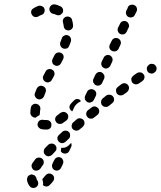

<svg xmlns="http://www.w3.org/2000/svg" viewBox="-20 -588 758 904"><path d="M142 237Q141 237 141 237Q136 236 131 233Q130 233 129 233Q127 233 126 234Q122 234 118 237Q114 239 111 243Q109 246 108 251Q107 255 107 259Q110 278 121 290Q127 297 137 297Q146 297 153 291Q156 288 158 284Q160 280 160 276Q160 271 159 267Q157 263 154 259Q152 257 152 252Q151 248 148 244Q146 240 142 237ZM182 282Q182 283 182 283Q182 283 182 283Q189 290 198 290Q208 290 214 283Q222 276 230 265Q233 262 234 257Q235 253 235 248Q234 244 232 240Q229 236 226 234Q218 228 209 229Q200 231 194 238Q188 246 183 251Q182 252 181 254Q180 255 179 256Q179 258 180 259Q183 267 183 277Q182 280 182 282ZM226 200Q229 209 237 213Q245 217 254 214Q263 211 267 203Q270 196 274 189L276 184Q280 176 277 167Q274 158 266 154Q257 150 249 153Q240 156 236 165L233 170Q230 177 227 183Q223 191 226 200ZM177 158Q170 153 161 154Q151 155 146 162Q138 172 133 180Q127 188 129 197Q131 206 138 212Q146 217 155 215Q164 213 170 206Q175 198 181 190Q187 183 186 173Q185 164 177 158ZM239 94Q232 88 223 88Q214 88 207 94Q199 102 192 109Q186 116 186 125Q186 135 193 141Q200 148 209 148Q218 147 225 141Q232 134 239 126Q246 120 246 110Q246 101 239 94ZM270 129Q273 132 276 133Q280 135 284 135Q289 136 293 134Q297 133 301 130Q304 127 306 123L315 104Q317 100 317 95Q317 90 315 85L303 97Q296 103 288 106Q280 109 270 108Q269 108 268 108Q268 109 268 110Q268 117 266 124Q268 127 270 129ZM305 34Q302 31 298 29Q294 27 289 27Q285 27 281 28Q276 30 273 33L258 47Q251 53 250 62Q250 71 256 78Q262 85 271 86Q281 86 288 80L303 66Q310 60 310 51Q311 41 305 34ZM378 -7Q378 -11 377 -15Q376 -20 373 -23Q367 -30 357 -31Q348 -32 341 -26L325 -12Q322 -10 320 -6Q318 -2 317 3Q317 7 318 12Q319 16 322 19Q328 26 338 27Q347 28 354 22L370 9Q373 6 375 2Q378 -2 378 -7ZM218 14Q223 6 222 -3Q222 -7 220 -11Q218 -15 214 -18Q211 -21 206 -22Q202 -23 198 -23Q195 -23 192 -23Q189 -23 187 -23Q182 -25 178 -24Q173 -24 169 -22Q165 -20 162 -17Q160 -13 158 -9Q155 0 159 8Q164 16 172 19Q182 22 192 22Q197 22 202 22Q212 21 218 14ZM297 -52Q294 -56 290 -58Q287 -60 282 -61Q278 -62 273 -60Q269 -59 265 -57Q257 -50 250 -45Q242 -40 240 -31Q238 -22 244 -14Q249 -6 258 -5Q267 -3 275 -8Q284 -14 293 -21Q300 -27 301 -36Q303 -45 297 -52ZM442 -79Q439 -82 435 -84Q432 -86 427 -87Q423 -87 418 -86Q414 -85 411 -82L394 -69Q387 -63 386 -54Q385 -45 391 -38Q394 -34 397 -32Q401 -30 406 -29Q410 -29 415 -30Q419 -31 422 -34L439 -47Q446 -53 447 -62Q448 -71 442 -79ZM123 -56Q123 -68 125 -80Q126 -89 134 -95Q141 -101 150 -99Q159 -98 165 -91Q171 -83 170 -74Q168 -65 168 -56Q168 -53 167 -50Q167 -47 165 -45Q162 -44 159 -42Q153 -39 148 -34Q147 -34 147 -34Q146 -34 146 -34Q137 -34 130 -41Q123 -47 123 -56ZM357 -109Q359 -109 360 -110Q360 -111 359 -113Q358 -115 358 -117Q351 -122 342 -122Q334 -121 328 -115Q321 -107 314 -100Q311 -97 309 -93Q307 -89 307 -84Q307 -80 309 -75Q311 -71 314 -68Q316 -67 317 -66Q319 -64 321 -64Q322 -65 322 -67L331 -86Q335 -93 342 -99Q348 -105 357 -109ZM512 -134Q506 -141 497 -142Q488 -143 480 -138L464 -125Q457 -119 456 -110Q455 -100 460 -93Q463 -90 467 -87Q471 -85 475 -85Q480 -84 484 -85Q488 -87 492 -89L508 -102Q516 -108 517 -117Q518 -126 512 -134ZM380 -120Q379 -124 379 -129Q379 -133 381 -137L390 -156Q394 -164 403 -167Q412 -170 420 -166Q429 -162 432 -154Q435 -145 431 -136L422 -118Q420 -115 418 -112Q416 -110 413 -108Q412 -108 411 -108Q408 -107 406 -105Q402 -105 399 -105Q395 -106 392 -107Q388 -109 385 -113Q382 -116 380 -120ZM145 -134Q147 -130 150 -127Q153 -123 157 -122Q161 -120 166 -120Q170 -120 174 -122Q179 -124 182 -127Q185 -130 187 -134Q190 -143 194 -152Q198 -161 195 -170Q192 -178 183 -182Q175 -186 166 -183Q157 -179 153 -171Q149 -161 145 -151Q143 -147 143 -142Q143 -138 145 -134ZM587 -170Q588 -175 587 -179Q586 -183 583 -187Q578 -194 569 -196Q559 -197 552 -192L535 -179Q532 -177 529 -173Q527 -169 526 -165Q526 -160 527 -156Q528 -151 530 -148Q536 -140 545 -139Q554 -138 562 -143L579 -155Q582 -158 584 -162Q587 -166 587 -170ZM419 -200Q421 -196 424 -193Q426 -189 431 -187Q439 -183 448 -186Q457 -189 461 -198L470 -217Q472 -221 472 -225Q472 -230 471 -234Q469 -238 466 -241Q463 -245 459 -247Q451 -251 442 -248Q433 -244 429 -236L420 -217Q418 -213 418 -209Q418 -204 419 -200ZM660 -221Q661 -226 660 -230Q659 -235 656 -238Q653 -242 650 -244Q646 -247 641 -247Q637 -248 633 -247Q628 -246 625 -244L608 -232Q604 -229 602 -225Q599 -222 598 -217Q598 -213 599 -208Q600 -204 602 -200Q608 -193 617 -191Q626 -190 634 -195L651 -207Q654 -209 657 -213Q659 -217 660 -221ZM194 -203Q202 -198 211 -201Q220 -204 224 -212L234 -230Q236 -234 237 -238Q237 -243 236 -247Q235 -251 232 -255Q229 -258 225 -260Q217 -265 208 -262Q199 -260 195 -252L185 -233Q180 -225 183 -216Q186 -207 194 -203ZM717 -261Q718 -265 717 -270Q716 -274 713 -278Q708 -286 699 -287Q690 -289 682 -284L681 -283Q677 -280 675 -276Q672 -273 671 -268Q671 -264 672 -259Q673 -255 675 -251Q680 -244 690 -242Q699 -240 706 -246L708 -247Q711 -249 714 -253Q716 -257 717 -261ZM469 -268Q478 -263 486 -267Q495 -270 499 -278L508 -297Q510 -301 510 -305Q511 -310 509 -314Q508 -318 505 -321Q502 -325 498 -327Q489 -331 481 -328Q472 -325 468 -316L459 -298Q455 -289 458 -280Q461 -272 469 -268ZM226 -294Q227 -290 230 -286Q233 -283 237 -281Q245 -276 254 -279Q263 -282 267 -290Q273 -300 277 -309Q281 -317 279 -326Q276 -335 267 -339Q264 -341 259 -341Q255 -342 250 -340Q246 -339 243 -336Q239 -333 237 -329Q233 -321 228 -311Q226 -307 225 -303Q225 -298 226 -294ZM508 -348Q516 -344 525 -347Q534 -350 538 -358L547 -377Q551 -385 548 -394Q545 -403 536 -407Q528 -411 519 -408Q510 -405 506 -396L497 -378Q493 -369 496 -360Q499 -352 508 -348ZM277 -360Q286 -357 295 -360Q303 -364 306 -373Q311 -384 314 -394Q316 -403 312 -411Q308 -419 299 -422Q290 -425 282 -420Q273 -416 271 -407Q268 -398 264 -389Q261 -380 265 -372Q269 -363 277 -360ZM546 -428Q555 -424 564 -427Q572 -430 576 -438L585 -457Q590 -465 586 -474Q583 -483 575 -487Q567 -491 558 -488Q549 -485 545 -476L536 -458Q532 -449 535 -441Q538 -432 546 -428ZM304 -445Q313 -446 319 -453Q325 -460 324 -469Q323 -483 319 -495Q318 -499 315 -503Q312 -506 308 -508Q304 -510 300 -510Q295 -511 291 -509Q282 -506 278 -498Q274 -490 277 -481Q279 -474 280 -466Q280 -457 287 -450Q295 -444 304 -445ZM623 -534 615 -518Q613 -514 610 -511Q607 -508 602 -507Q598 -505 594 -506Q589 -506 585 -508Q577 -512 574 -521Q571 -530 575 -538L581 -550Q581 -550 581 -550Q581 -550 581 -551L582 -554Q584 -558 587 -561Q591 -564 595 -565Q599 -566 604 -566Q608 -566 612 -564Q621 -560 624 -551Q627 -542 623 -534ZM176 -518Q167 -515 161 -511Q157 -508 152 -508Q148 -507 144 -508Q139 -509 136 -512Q132 -515 130 -519Q125 -527 127 -536Q130 -545 138 -549Q148 -556 160 -560Q164 -562 169 -561Q173 -561 177 -559Q182 -557 185 -554Q188 -551 189 -547Q189 -546 190 -545Q190 -544 190 -542Q190 -541 190 -540Q191 -537 190 -534Q189 -532 188 -529Q187 -525 183 -522Q180 -519 176 -518ZM216 -533Q211 -541 213 -550Q214 -554 217 -558Q219 -562 223 -564Q227 -567 231 -567Q236 -568 240 -567Q253 -564 265 -558Q273 -554 276 -546Q279 -537 275 -528Q274 -528 274 -527Q274 -526 273 -525Q271 -524 269 -523Q267 -521 265 -518Q260 -516 255 -516Q249 -516 245 -518Q238 -522 230 -523Q221 -525 216 -533Z"/></svg>

Font: FRB American Cursive Guidelines Dashed Extrabold
Style: Bold Italic
Weight: 800
Italic angle: -25°
Version: Version 2.0;Modular Font Editor K font №1